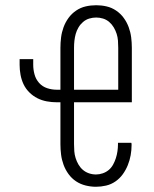

<svg xmlns="http://www.w3.org/2000/svg" viewBox="-20 -702 590 734"><path d="M347 12Q327 12 307 7Q287 2 270.5 -9Q254 -20 242 -36.5Q230 -53 223 -72Q216 -91 213.5 -111Q211 -131 211 -151V-311H197Q178 -311 159 -314.5Q140 -318 123 -326.5Q106 -335 92 -349Q78 -363 70 -380Q62 -397 58.5 -416Q55 -435 55 -454V-476H107V-454Q107 -436 112 -417.5Q117 -399 129.5 -385Q142 -371 160 -365Q178 -359 197 -359H211V-519Q211 -539 213.5 -559Q216 -579 223 -598Q230 -617 242 -633.5Q254 -650 271 -661.5Q288 -673 307.5 -677.5Q327 -682 348 -682Q368 -682 387.5 -677.5Q407 -673 424 -661.5Q441 -650 453 -633.5Q465 -617 472 -598Q479 -579 481.5 -559Q484 -539 484 -519V-311H263V-151Q263 -137 264 -124Q265 -111 269 -98Q273 -85 280 -73Q287 -61 297 -52.5Q307 -44 320 -39.5Q333 -35 347 -35Q360 -35 373 -39.5Q386 -44 396 -52.5Q406 -61 412.5 -73Q419 -85 423 -97.5Q427 -110 429 -123.5Q431 -137 431 -150V-156H482Q483 -154 483 -152Q483 -150 483 -147Q483 -128 479.5 -108.5Q476 -89 468.5 -70.5Q461 -52 449.5 -36Q438 -20 421.5 -8.5Q405 3 385.5 7.5Q366 12 347 12ZM432 -359V-519Q432 -533 431 -546.5Q430 -560 426 -572.5Q422 -585 415 -597Q408 -609 397.5 -618Q387 -627 374 -631Q361 -635 348 -635Q334 -635 321 -631Q308 -627 297.5 -618Q287 -609 280 -597Q273 -585 269.5 -572.5Q266 -560 264.5 -546.5Q263 -533 263 -519V-359Z"/></svg>

Font: Lode Dark
Style: Regular
Weight: 400
Monospace: yes
Designer: Belleve Invis
Foundry: Belleve Invis
Version: Version 29.2.0; ttfautohint (v1.8.3)